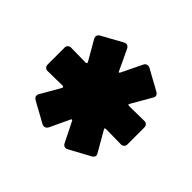

<svg xmlns="http://www.w3.org/2000/svg" viewBox="-92 -871 602 602"><g transform="rotate(-45 209.0 -570.0)"><path d="M152 -478 86 -440Q81 -437 78 -437Q71 -437 66 -445L28 -515Q26 -518 26 -522Q26 -531 35 -535L101 -568Q106 -571 101 -574L35 -605Q26 -610 26 -618Q26 -623 28 -626L66 -695Q71 -703 78 -703Q83 -703 86 -701L152 -663Q154 -662 156 -663Q158 -664 158 -667L157 -732Q157 -739 161 -743Q165 -747 172 -747H246Q253 -747 257 -743Q261 -739 261 -732L260 -667Q260 -664 262 -663Q264 -662 266 -663L332 -701Q335 -703 340 -703Q347 -703 352 -695L390 -626Q392 -623 392 -618Q392 -611 383 -606L315 -574Q309 -571 315 -568L383 -535Q392 -531 392 -522Q392 -517 390 -514L352 -445Q347 -437 340 -437Q336 -437 332 -440L266 -478Q264 -480 262 -479Q260 -478 260 -475L261 -408Q261 -401 257 -397Q253 -393 246 -393H172Q165 -393 161 -397Q157 -401 157 -408L158 -475Q158 -478 156 -479Q154 -480 152 -478Z"/></g></svg>

Font: Barlow Black
Style: Regular
Weight: 900
Designer: Jeremy Tribby
Foundry: Tribby Type
Version: Version 1.422